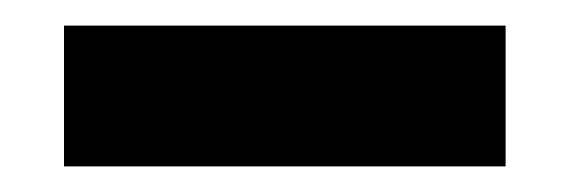

<svg xmlns="http://www.w3.org/2000/svg" viewBox="-20 -405 445 150"><path d="M375 -275H30V-385H375Z"/></svg>

Font: Sinkin Sans 500 Medium
Style: 500 Medium
Weight: 500
Designer: Keith Bates
Foundry: K-Type
Version: Sinkin Sans (version 1.0)  by Keith Bates   •   © 2014   www